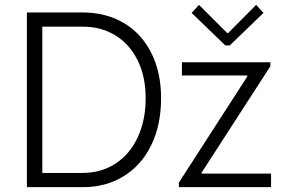

<svg xmlns="http://www.w3.org/2000/svg" viewBox="-20 -771 1185 791"><path d="M90.8 -719.7H319.3Q416.5 -719.7 490 -676.3Q563.5 -632.8 603.5 -552.7Q643.6 -472.7 643.6 -366.2Q643.6 -255.4 602.8 -172.4Q562 -89.4 489 -44.7Q416 0 322.3 0H90.8ZM580.1 -366.2Q580.1 -456.5 546.6 -523.4Q513.2 -590.3 454.1 -626Q395 -661.6 320.3 -661.1H154.3V-58.6H320.3Q397 -58.6 456.1 -97.2Q515.1 -135.7 547.6 -205.8Q580.1 -275.9 580.1 -366.2ZM716.8 -18.6 999 -456.1V-460H729.5V-514.6H1093.8V-498L810.5 -59.6V-55.7H1096.7V0H716.8ZM916 -634.8H919.9L1035.2 -751L1065.4 -717.8L926.8 -584H908.2L769.5 -717.8L799.8 -751Z"/></svg>

Font: Reddit Sans Fudge Light
Style: Regular
Weight: 300
Designer: Stephen Hutchings
Foundry: Reddit
Version: Version 1.013